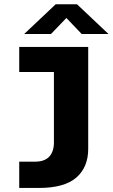

<svg xmlns="http://www.w3.org/2000/svg" viewBox="-20 -726 542 924"><path d="M72.5 178.5V52H148.5Q194.5 52 217 27.8Q239.5 3.5 239.5 -40.5V-379.5H72.5V-500H404.5V-9.5Q404.5 79 347 128.8Q289.5 178.5 167.5 178.5ZM96.5 -562.5 248 -705.5H350.5L502 -562.5H373L299.5 -639.5L225.5 -562.5Z"/></svg>

Font: Trispace
Style: Bold
Weight: 700
Designer: Tyler Finck
Foundry: Etcetera Type Company
Version: Version 1.210; ttfautohint (v1.8.3)